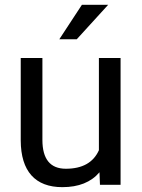

<svg xmlns="http://www.w3.org/2000/svg" viewBox="-20 -770 591 800"><path d="M227.1 -606.4H299.8L430.7 -750H321.3ZM396.5 0H482.4V-528.3H392.1V-144C369.1 -92.8 323.2 -66.9 254.4 -66.9C189.5 -66.9 156.7 -106.9 156.7 -187V-528.3H66.4V-184.6C66.9 -56.2 127 9.8 239.7 9.8C307.6 9.8 359.4 -10.7 394.5 -52.2Z"/></svg>

Font: Roboto
Style: Regular
Weight: 400
Designer: Google
Version: Version 2.137; 2017